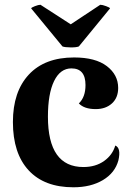

<svg xmlns="http://www.w3.org/2000/svg" viewBox="-20 -772 553 806"><path d="M288.1 14.2Q166 14.2 100.1 -57.1Q34.2 -128.4 34.2 -259.8Q34.2 -387.2 101.1 -459Q168 -530.8 291 -530.8Q380.9 -530.8 428.5 -494.4Q476.1 -458 476.1 -402.8Q476.1 -361.8 450 -337.9Q423.8 -314 381.8 -314Q333.5 -314 311 -337.9Q338.9 -364.3 338.9 -415Q338.9 -484.9 279.8 -484.9Q232.9 -484.9 207 -431.6Q181.2 -378.4 181.2 -282.2Q181.2 -70.8 330.1 -70.8Q381.3 -70.8 417 -96.2Q452.6 -121.6 463.9 -161.1Q488.8 -150.9 477.1 -99.1Q462.9 -46.4 412.1 -16.1Q361.3 14.2 288.1 14.2ZM110.8 -736.8Q111.3 -740.2 126.5 -746.1Q141.6 -752 149.9 -752L276.9 -669.9L400.9 -752Q409.7 -752 425.5 -746.1Q441.4 -740.2 441.9 -736.8L311 -577.1Q301.3 -572.8 276.6 -573Q252 -573.2 242.2 -577.1Z"/></svg>

Font: Arima
Style: Bold
Weight: 700
Designer: Joana Correia and Natanael Gama
Foundry: NDISCOVER
Version: Version 1.100;Glyphs 3.1.2 (3151)